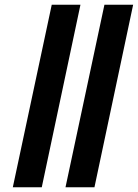

<svg xmlns="http://www.w3.org/2000/svg" viewBox="-20 -789 581 809"><path d="M34 0 198 -769H319L156 0ZM256 0 420 -769H541L378 0Z"/></svg>

Font: Noto Sans ExtraCondensed ExtraBold
Style: Italic
Weight: 800
Width: 2
Italic angle: -12°
Designer: Monotype Design Team
Foundry: Monotype Imaging Inc.
Version: Version 2.013; ttfautohint (v1.8.4.7-5d5b)